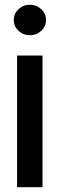

<svg xmlns="http://www.w3.org/2000/svg" viewBox="-20 -776 247 796"><path d="M50.8 0V-545.9H156.2V0ZM104 -629.9Q76.2 -629.9 56.6 -648.4Q37.1 -667 37.1 -692.9Q37.1 -719.2 56.6 -737.8Q76.2 -756.3 104 -756.3Q131.3 -756.3 151.1 -737.8Q170.9 -719.2 170.9 -692.9Q170.9 -667 151.1 -648.4Q131.3 -629.9 104 -629.9Z"/></svg>

Font: Inter Tight Medium
Style: Regular
Weight: 500
Designer: Rasmus Andersson
Foundry: rsms
Version: Version 3.004; ttfautohint (v1.8.4.7-5d5b)